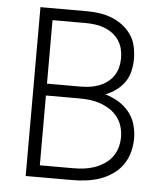

<svg xmlns="http://www.w3.org/2000/svg" viewBox="-50 -714 650 759"><g transform="rotate(5 275.0 -335.0)"><path d="M80 0V-670H264Q289 -670 314 -666.5Q339 -663 362.5 -654Q386 -645 406.5 -629.5Q427 -614 441 -593.5Q455 -573 460.5 -548Q466 -523 466 -498Q466 -474 460.5 -450Q455 -426 441.5 -406.5Q428 -387 408.5 -372.5Q389 -358 366 -349Q393 -341 417.5 -326.5Q442 -312 460 -290Q478 -268 486 -240.5Q494 -213 494 -185Q494 -157 486.5 -129.5Q479 -102 463 -79.5Q447 -57 423.5 -41Q400 -25 374 -16Q348 -7 320 -3.5Q292 0 264 0ZM264 -371Q283 -371 301.5 -373.5Q320 -376 337.5 -382.5Q355 -389 370 -400Q385 -411 395.5 -426.5Q406 -442 410.5 -460Q415 -478 415 -497Q415 -516 410.5 -534Q406 -552 395.5 -567.5Q385 -583 370 -594Q355 -605 337.5 -611.5Q320 -618 301.5 -620.5Q283 -623 264 -623H132V-371ZM132 -47H264Q286 -47 307 -49.5Q328 -52 348 -59Q368 -66 386 -77.5Q404 -89 417 -106Q430 -123 436 -143.5Q442 -164 442 -185Q442 -207 436 -227.5Q430 -248 417 -265Q404 -282 386 -293.5Q368 -305 348 -312Q328 -319 307 -321.5Q286 -324 264 -324H132Z"/></g></svg>

Font: Lode Dark Term
Style: Regular
Weight: 400
Monospace: yes
Designer: Belleve Invis
Foundry: Belleve Invis
Version: Version 29.2.0